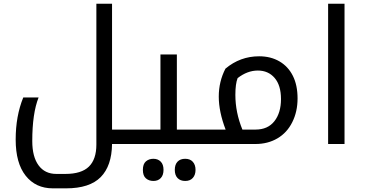

<svg xmlns="http://www.w3.org/2000/svg" viewBox="-20 -780 1986 1040"><path d="M106 -252H189Q154.8 -165.5 154.8 -16.1Q154.8 69.3 189 115.7Q223.1 162.1 285.2 162.1H334Q420.9 162.1 461.4 122.6Q502 83 502 2.9V-759.8H586.9V-78.1H696.8Q702.1 -78.1 702.1 -74.2V-4.9Q702.1 0 696.8 0H586.9Q585.4 118.7 525.4 179.4Q465.3 240.2 337.9 240.2H266.1Q173.3 240.2 119.1 171.9Q64.9 103.5 64.9 -23.9Q64.9 -151.4 106 -252Z M687 0Q682.1 0 682.1 -4.9V-74.2Q682.1 -78.1 687 -78.1H849.1V-484.9H938V-78.1H1087.9Q1092.8 -78.1 1092.8 -74.2V-4.9Q1092.8 0 1087.9 0ZM1024.4 183.8Q1009.8 200.2 983.4 200.2Q957 200.2 941.9 184.6Q926.8 168.9 926.8 140.1Q926.8 111.3 941.7 95.7Q956.5 80.1 983.2 80.1Q1009.8 80.1 1024.4 96.4Q1039.1 112.8 1039.1 140.1Q1039.1 167.5 1024.4 183.8ZM850.8 184.6Q835.9 200.2 811.3 200.2Q786.6 200.2 770.3 186Q753.9 171.9 753.9 140.1Q753.9 108.4 770.3 94.2Q786.6 80.1 811 80.1Q835.4 80.1 850.6 95.5Q865.7 110.8 865.7 139.9Q865.7 168.9 850.8 184.6Z M1254.9 -266.1Q1254.9 -170.9 1293 -78.1H1363.8Q1430.7 -78.1 1466.3 -123.5Q1502 -168.9 1502 -243.4Q1502 -317.9 1467.5 -357.9Q1433.1 -397.9 1376.5 -397.9Q1319.8 -397.9 1267.1 -356.9Q1254.9 -326.2 1254.9 -266.1ZM1078.1 0Q1073.2 0 1073.2 -4.9V-74.2Q1073.2 -78.1 1078.1 -78.1H1202.1Q1165 -174.8 1165 -256.6Q1165 -338.4 1201.2 -408.2Q1280.8 -475.1 1383.8 -475.1Q1446.3 -475.1 1493.7 -447.5Q1541 -419.9 1566.4 -369.1Q1591.8 -318.4 1591.8 -246.8Q1591.8 -175.3 1563.2 -118.2Q1534.7 -61 1482.7 -30.5Q1430.7 0 1363.8 0Z M1757.3 -759.8H1846.2V0H1757.3Z"/></svg>

Font: DroidArabicKufi
Style: Regular
Weight: 400
Designer: Pascal Zoghbi
Foundry: Ascender Corporation
Version: Version 1.00